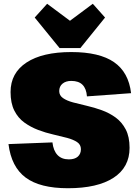

<svg xmlns="http://www.w3.org/2000/svg" viewBox="-20 -989 739 1018"><path d="M340 9Q192 9 116 -47.5Q40 -104 25 -225L258 -234Q263 -190 285 -167Q307 -144 345 -144Q376 -144 392.5 -158.5Q409 -173 409 -198Q409 -222 389 -235.5Q369 -249 335.5 -258Q302 -267 262 -276Q222 -285 182.5 -300Q143 -315 109.5 -339Q76 -363 56 -402.5Q36 -442 36 -501Q36 -602 120.5 -657.5Q205 -713 358 -713Q507 -713 584.5 -659.5Q662 -606 675 -495L441 -478Q438 -519 417.5 -539.5Q397 -560 358 -560Q329 -560 311.5 -545.5Q294 -531 294 -506Q294 -483 314 -469Q334 -455 367.5 -446Q401 -437 440.5 -428Q480 -419 520 -404.5Q560 -390 593 -366Q626 -342 646.5 -303Q667 -264 667 -205Q667 -102 582 -46.5Q497 9 340 9ZM537 -896 406 -734H296L164 -896L230 -969L426 -823H276L472 -969Z"/></svg>

Font: Pathway Extreme SemiCondensed Black
Style: Regular
Weight: 900
Width: 4
Version: Version 1.001;gftools[0.9.26]